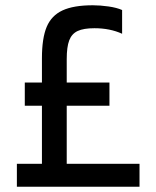

<svg xmlns="http://www.w3.org/2000/svg" viewBox="-20 -708 590 728"><path d="M509 -87V0H44V-87H139V-307H74V-395H139V-487Q139 -563 157 -606Q175 -649 217 -668.5Q259 -688 332 -688Q360 -688 391.5 -683.5Q423 -679 443 -670V-580Q397 -601 338 -601Q297 -601 274.5 -590.5Q252 -580 242.5 -555Q233 -530 233 -484V-395H395V-307H233V-87Z"/></svg>

Font: Biryani
Style: Regular
Weight: 400
Designer: Dan Reynolds and Mathieu Reguer
Foundry: Dan Reynolds and Mathieu Reguer
Version: Version 1.004; ttfautohint (v1.1) -l 5 -r 5 -G 72 -x 0 -D la